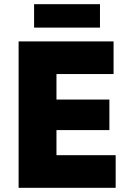

<svg xmlns="http://www.w3.org/2000/svg" viewBox="-20 -898 625 918"><path d="M143 -766H458V-878H143ZM69 0H533V-156H250V-276H503V-422H250V-544H523V-700H69Z"/></svg>

Font: Fixel Display ExtraBold
Style: Regular
Weight: 800
Designer: AlfaBravo + MacPaw
Foundry: Kyrylo Tkachov, Marchela Mozhyna, Serhii Makarenko, Maria Weinstein, Zakhar Kryvoshyya
Version: Version 1.211